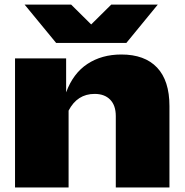

<svg xmlns="http://www.w3.org/2000/svg" viewBox="-20 -822 811 842"><path d="M45.9 0V-565.9H270V-417Q300.8 -500.5 363.5 -541.7Q426.3 -583 512.2 -583Q614.7 -583 668.9 -525.6Q723.1 -468.3 723.1 -356.9V0H487.8V-313Q487.8 -359.9 463.1 -385Q438.5 -410.2 395 -410.2Q318.8 -410.2 280.8 -336.9V0ZM534.2 -633.8H226.1L87.9 -801.8H292L379.9 -714.8L467.8 -801.8H671.9Z"/></svg>

Font: Mattone
Style: Bold
Weight: 700
Width: 6
Designer: Nunzio Mazzaferro
Foundry: Collletttivo
Version: Version 2.000;Glyphs 3.2 (3217)